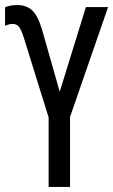

<svg xmlns="http://www.w3.org/2000/svg" viewBox="-36 -742 449 762"><path d="M33 -722Q4 -722 -16 -713V-640Q-11 -642 -3 -644.5Q5 -647 15 -647Q29 -647 38.5 -636.5Q48 -626 58 -594L157 -276V0H242V-278L393 -714H305L201 -378L131 -624Q114 -681 91 -701.5Q68 -722 33 -722Z"/></svg>

Font: Noto Sans Display Condensed
Style: Regular
Weight: 400
Width: 3
Designer: Monotype Design Team
Foundry: Monotype Imaging Inc.
Version: Version 1.900